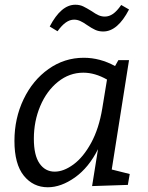

<svg xmlns="http://www.w3.org/2000/svg" viewBox="-20 -782 625 811"><path d="M452 -66 528 -47 520 -1 369 4 394 -152Q355 -74 296.5 -32.5Q238 9 182 9Q120 9 80.5 -40Q41 -89 41 -187Q41 -282 79.5 -362.5Q118 -443 185 -490.5Q252 -538 334 -538Q402 -538 466 -503L480 -528H525ZM412 -324 432 -446Q381 -475 332 -475Q273 -475 225 -436.5Q177 -398 150 -334Q123 -270 123 -196Q123 -126 147 -91.5Q171 -57 211 -57Q249 -57 290.5 -87.5Q332 -118 365 -178.5Q398 -239 412 -324ZM348 -676Q331 -688 318.5 -693.5Q306 -699 293 -699Q275 -699 258 -687Q241 -675 223 -650L190 -670Q238 -762 298 -762Q317 -762 331.5 -755Q346 -748 367 -735Q384 -723 396.5 -717.5Q409 -712 423 -712Q441 -712 457.5 -723.5Q474 -735 492 -761L525 -742Q477 -649 416 -649Q397 -649 382 -656Q367 -663 348 -676Z"/></svg>

Font: Bitter Pro
Style: Italic
Weight: 400
Italic angle: -9°
Designer: Sol Matas, and Bitter project Authors
Foundry: Sol Matas
Version: Version 1.010